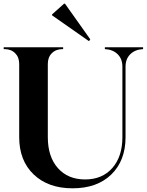

<svg xmlns="http://www.w3.org/2000/svg" viewBox="-25 -1006 795 1040"><path d="M457 -783 257 -923V-928L322 -986H327L464 -793ZM368 14Q236 14 157.5 -61Q79 -136 79 -263V-660Q79 -696 57 -718Q35 -740 -1 -740H-5V-750H317V-740H314Q278 -740 256 -718Q234 -696 234 -660V-263Q234 -157 288.5 -95.5Q343 -34 436 -34Q529 -34 583.5 -96Q638 -158 638 -263V-645Q638 -687 612 -712.5Q586 -738 543 -740V-750H750V-740Q707 -738 681 -712.5Q655 -687 655 -645V-263Q655 -136 578 -61Q501 14 368 14Z"/></svg>

Font: Gloock
Style: Regular
Weight: 400
Designer: Duarte Pinto
Foundry: Duarte Pinto
Version: Version 1.000